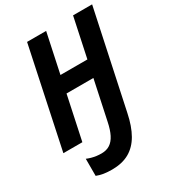

<svg xmlns="http://www.w3.org/2000/svg" viewBox="-224 -835 1079 1197"><g transform="rotate(-30 315.5 -236.5)"><path d="M225.1 240.7Q192.4 240.7 165.8 236.6Q139.2 232.4 115.7 223.1V100.1Q130.4 106.4 147 111.1Q163.6 115.7 181.6 118.2Q199.7 120.6 218.3 120.6Q253.9 120.6 279.1 104.2Q304.2 87.9 321.3 54.2Q338.4 20.5 349.1 -32.2L408.7 -312.5H215.3L148.9 0H12.2L163.1 -713.9H300.3L240.2 -431.2H434.1L494.1 -713.9H631.3L482.9 -17.1Q465.3 68.8 432.4 126.2Q399.4 183.6 348.4 212.2Q297.4 240.7 225.1 240.7Z"/></g></svg>

Font: Open Sans SemiCondensed
Style: Bold Italic
Weight: 700
Width: 4
Italic angle: -12°
Designer: Monotype Design Team
Foundry: Monotype Imaging Inc.
Version: Version 3.003